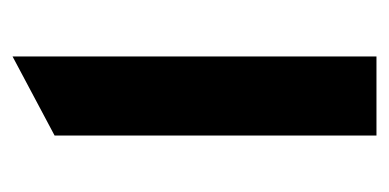

<svg xmlns="http://www.w3.org/2000/svg" viewBox="-177 -428 620 306"><g transform="rotate(90 133.0 -275.0)"><path d="M70 15V-565H196V-52Z"/></g></svg>

Font: Space Grotesk
Style: Bold
Weight: 700
Designer: Florian Karsten
Foundry: Florian Karsten
Version: Version 2.000